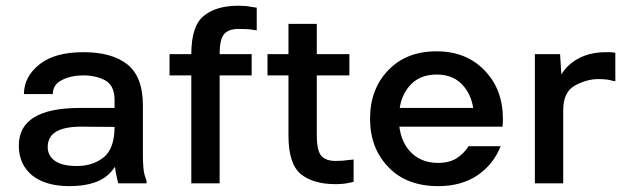

<svg xmlns="http://www.w3.org/2000/svg" viewBox="-20 -632 2167 662"><path d="M62.5 -307.6H162.1C162.1 -329.8 172.9 -346 194.3 -356.4C215.2 -366.9 239.6 -372.1 267.6 -372.1C295.6 -372.1 320.3 -366.5 341.8 -355.5C363.9 -343.8 375 -321 375 -287.1V-259.8H254.9C185.2 -259.8 132.8 -249 97.7 -227.5C62.5 -206.1 44.9 -173.5 44.9 -129.9C44.9 -86.9 60.2 -52.7 90.8 -27.3C122.1 -2.6 165 9.8 219.7 9.8C286.8 9.8 334.6 -6.8 363.3 -40C368.1 -45.5 372.5 -51.2 376.6 -57C377.4 -48.3 378.5 -40.6 379.9 -34.2C383.1 -18.6 385.7 -7.2 387.7 0H425.8H485.4V-2V-7.8L478.5 -29.3C474.6 -43.6 472.7 -66.4 472.7 -97.7V-269.5C472.7 -334.6 454.8 -381.5 418.9 -410.2C383.1 -438.2 332.7 -452.1 267.6 -452.1C201.8 -452.1 151.4 -438.2 116.2 -410.2C80.4 -381.5 62.5 -347.3 62.5 -307.6ZM375 -194.4C374.8 -144.8 362.5 -109.9 337.9 -89.8C312.5 -69.7 281.6 -59.6 245.1 -59.6C211.9 -59.6 186.8 -65.4 169.9 -77.1C153 -88.9 144.5 -104.8 144.5 -125C144.5 -148.4 154 -166 172.9 -177.7C191.1 -188.8 218.4 -194.7 254.9 -195.3C308.3 -194.8 348.4 -194.5 375 -194.4Z M639.6 -372.1V-160.2V0H702.1H737.3V-200.2V-372.1H847.7V-445.3H737.3C737.3 -479.8 742.5 -502.9 752.9 -514.6C763.3 -526.4 779.9 -532.2 802.7 -532.2C819 -532.2 833.3 -531.6 845.7 -530.3L865.2 -527.3V-569.3V-605.5L845.7 -608.4C833.3 -611 819 -612.3 802.7 -612.3C750.7 -612.3 710.6 -600.6 682.6 -577.1C654 -554.4 639.6 -510.4 639.6 -445.3H564.5V-387.7V-372.1Z M974.6 -549.8V-445.3H902.3V-429.7V-372.1H974.6V-165C974.6 -99.9 988.6 -55.7 1016.6 -32.2C1045.2 -8.8 1085.3 2.9 1136.7 2.9C1153.6 2.9 1168.3 1.6 1180.7 -1L1199.2 -4.9V-41V-82L1180.7 -80.1C1168.3 -78.1 1153.6 -77.1 1136.7 -77.1C1114.6 -77.1 1098.3 -83 1087.9 -94.7C1077.5 -106.4 1072.3 -129.9 1072.3 -165V-372.1H1184.6V-445.3H1072.3V-549.8H1037.1Z M1255.9 -222.7C1255.9 -154.9 1277 -99.3 1319.3 -55.7C1361 -12 1418.3 9.8 1491.2 9.8C1543.9 9.8 1588.9 -2.6 1626 -27.3C1663.1 -52.7 1689.8 -86.3 1706.1 -127.9H1649.4H1614.3H1608.4H1595.7C1584.6 -110.4 1570.6 -96.4 1553.7 -85.9C1536.8 -75.5 1516 -70.3 1491.2 -70.3C1449.5 -70.3 1416.7 -84 1392.6 -111.3C1372.9 -133.6 1361.1 -161.6 1357 -195.3H1614.3H1659.2H1674.8H1712.9C1712.9 -199.9 1713.2 -204.4 1713.9 -209V-222.7C1713.9 -290.4 1692.7 -346 1650.4 -389.6C1608.1 -433.3 1553.1 -455.1 1485.4 -455.1C1415.7 -455.1 1360 -433.3 1318.4 -389.6C1276.7 -346 1255.9 -290.4 1255.9 -222.7ZM1358.2 -259.8C1362.9 -289 1373.3 -313.4 1389.7 -333C1412.4 -361 1444.3 -375 1485.4 -375C1526.4 -375 1557.9 -361 1580.1 -333C1596.4 -313.4 1606.9 -289 1611.5 -259.8Z M1824.2 -445.3V-354.5V-184.6V-86.9V0H1921.9V-116.2V-243.2V-252C1921.9 -293.6 1935.2 -321.9 1961.9 -336.9C1989.3 -351.9 2016.6 -359.4 2043.9 -359.4C2055 -359.4 2065.4 -358.7 2075.2 -357.4C2085 -355.5 2093.8 -353.5 2101.6 -351.6V-450.2C2095.7 -450.8 2090.5 -451.5 2085.9 -452.1H2069.3C2015.3 -452.1 1971.7 -436.2 1938.5 -404.3C1929.6 -395.8 1922 -386.1 1915.5 -375.2C1913.8 -405.5 1912.3 -428.8 1911.1 -445.3Z"/></svg>

Font: Helmet
Style: Regular
Weight: 400
Designer: Carl Enlund
Version: 1.0